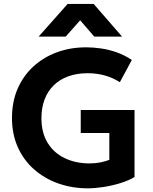

<svg xmlns="http://www.w3.org/2000/svg" viewBox="-20 -960 792 994"><path d="M435 15Q353.5 15 282 -10.2Q210.5 -35.5 156.8 -82.8Q103 -130 72.5 -197.5Q42 -265 42 -349.5Q42 -433 71.2 -500.5Q100.5 -568 153 -616Q205.5 -664 275.2 -689.5Q345 -715 426 -715Q463 -715 503 -709.2Q543 -703.5 583.8 -689.2Q624.5 -675 662.5 -649.5L600.5 -534.5Q563.5 -558 521.8 -569.5Q480 -581 434 -581Q378.5 -581 334 -565Q289.5 -549 258.5 -518.8Q227.5 -488.5 211 -445.5Q194.5 -402.5 194.5 -349Q194.5 -272 227 -219.8Q259.5 -167.5 316 -140.8Q372.5 -114 443.5 -114Q474.5 -114 501 -119.5Q527.5 -125 546 -132.5V-271.5H398V-390.5H676.5V-43.5Q646.5 -25.5 604 -12.2Q561.5 1 516.8 8Q472 15 435 15ZM180 -770.5 330 -939.5H465L612 -770.5H468L395 -855L320 -770.5Z"/></svg>

Font: Geologica Roman SemiBold
Style: Regular
Weight: 600
Designer: Sindre Bremnes, Frode Helland
Foundry: Monokrom Skriftforlag AS
Version: Version 1.010;gftools[0.9.28]